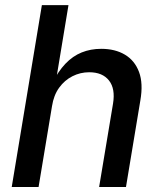

<svg xmlns="http://www.w3.org/2000/svg" viewBox="-20 -748 642 768"><path d="M188 -323.2 134.3 0H26.9L147.5 -727.5H253.9L201.7 -412.1H187.5Q211.9 -461.9 241.5 -492.9Q271 -523.9 306.9 -538.3Q342.8 -552.7 384.8 -552.7Q440.4 -552.7 479.7 -529.3Q519 -505.9 536.1 -460.2Q553.2 -414.6 541.5 -346.7L483.9 0H376.5L432.1 -333.5Q441.9 -393.1 416 -426Q390.1 -459 336.9 -459Q301.3 -459 269.8 -443.1Q238.3 -427.2 216.6 -397.2Q194.8 -367.2 188 -323.2Z"/></svg>

Font: Inter Medium
Style: Italic
Weight: 500
Italic angle: -9.3988°
Designer: Rasmus Andersson
Foundry: rsms
Version: Version 4.001;git-66647c0bb